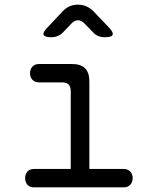

<svg xmlns="http://www.w3.org/2000/svg" viewBox="-20 -805 640 825"><path d="M511 -79Q529 -79 539.5 -68Q550 -57 550 -39.5Q550 -22 539.5 -11Q529 0 512 0H126Q108 0 98 -11Q88 -22 88 -39.5Q88 -57 98 -68Q108 -79 126 -79H284V-413Q284 -432 275 -441.5Q266 -451 247 -451H148Q130 -451 119.5 -462Q109 -473 109 -490.5Q109 -508 119.5 -519Q130 -530 148 -530H289Q327 -530 345.5 -511.5Q364 -493 364 -455V-79ZM200 -645Q172 -645 167.5 -655.5Q163 -666 183 -686L250 -757Q263 -771 279.5 -778Q296 -785 315 -785Q334 -785 350.5 -778Q367 -771 381 -757L448 -687Q468 -666 464 -655.5Q460 -645 430 -645Q415 -645 402.5 -650Q390 -655 380 -666L342 -705Q329 -718 315 -718Q301 -718 288 -705L250 -665Q240 -655 227.5 -650Q215 -645 200 -645Z"/></svg>

Font: Maple Mono NL Light
Style: Regular
Weight: 300
Monospace: yes
Designer: subframe7536
Version: Version 7.000